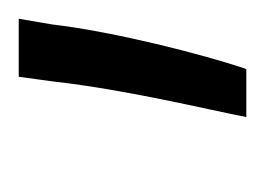

<svg xmlns="http://www.w3.org/2000/svg" viewBox="-59 -224 283 205"><g transform="rotate(90 82.5 -121.5)"><path d="M6 -35 0 0H62L67 -37C76 -116 96 -197 105 -243H54L53 -241C38 -196 14 -103 6 -35Z"/></g></svg>

Font: All Genders v4
Style: Regular
Weight: 400
Designer: Rassam Alawdi
Foundry: Rassam Art
Version: Version 3.100;FEAKit 1.0